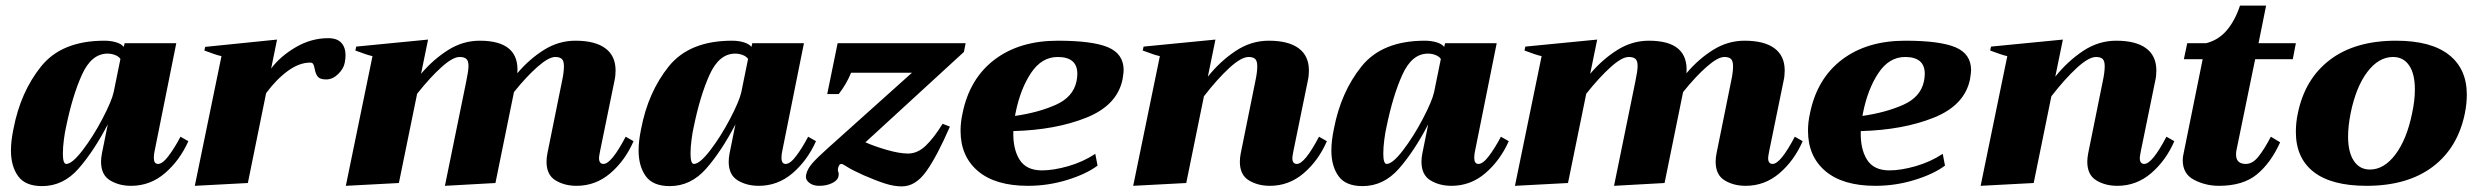

<svg xmlns="http://www.w3.org/2000/svg" viewBox="-20 -652 8817 684"><path d="M19 -116Q19 -150 28 -193Q53 -324 126.5 -415.5Q200 -507 352 -507Q374 -507 393 -501.5Q412 -496 421 -485L424 -498H608L531 -115Q528 -102 528 -90Q528 -68 543 -68Q559 -68 580.5 -96.5Q602 -125 623 -165L651 -149Q620 -80 567.5 -35Q515 10 447 10Q404 10 372 -9.5Q340 -29 340 -76Q340 -89 343 -105L364 -209Q314 -113 259.5 -51Q205 11 130 11Q70 11 44.5 -24.5Q19 -60 19 -116ZM385 -324 409 -442Q403 -451 390 -456Q377 -461 363 -461Q306 -461 272 -386Q238 -311 215 -198Q211 -181 207.5 -154Q204 -127 204 -105Q204 -68 216 -68Q237 -68 274.5 -117Q312 -166 345 -229Q378 -292 385 -324Z M1211 -455Q1211 -443 1208 -428Q1204 -407 1184.5 -388Q1165 -369 1142 -369Q1120 -369 1112 -379Q1104 -389 1101 -407Q1099 -418 1096 -423.5Q1093 -429 1085 -429Q1046 -429 1005 -399Q964 -369 928 -320L863 0L674 10L769 -452Q750 -456 708 -472L711 -485L967 -511L946 -408Q979 -452 1034 -484Q1089 -516 1149 -516Q1181 -516 1196 -499.5Q1211 -483 1211 -455Z M2237 -149Q2207 -80 2154.5 -35Q2102 10 2034 10Q1991 10 1959 -9.5Q1927 -29 1927 -76Q1927 -89 1930 -105L1982 -362Q1989 -394 1989 -416Q1989 -435 1981.5 -442Q1974 -449 1958 -449Q1935 -449 1895.5 -414.5Q1856 -380 1811 -324L1745 0L1565 10L1641 -362Q1649 -400 1649 -417Q1649 -435 1641.5 -442Q1634 -449 1617 -449Q1593 -449 1552.5 -412.5Q1512 -376 1466 -318L1401 0L1212 10L1307 -452Q1288 -456 1246 -472L1249 -486L1505 -511L1480 -389Q1523 -440 1576 -473.5Q1629 -507 1689 -507Q1832 -507 1823 -391Q1865 -441 1917.5 -474Q1970 -507 2030 -507Q2100 -507 2136.5 -480Q2173 -453 2173 -401Q2173 -381 2169 -364L2118 -115Q2114 -95 2114 -89Q2114 -68 2130 -68Q2158 -68 2209 -165Z M2255 -116Q2255 -150 2264 -193Q2289 -324 2362.5 -415.5Q2436 -507 2588 -507Q2610 -507 2629 -501.5Q2648 -496 2657 -485L2660 -498H2844L2767 -115Q2764 -102 2764 -90Q2764 -68 2779 -68Q2795 -68 2816.5 -96.5Q2838 -125 2859 -165L2887 -149Q2856 -80 2803.5 -35Q2751 10 2683 10Q2640 10 2608 -9.5Q2576 -29 2576 -76Q2576 -89 2579 -105L2600 -209Q2550 -113 2495.5 -51Q2441 11 2366 11Q2306 11 2280.5 -24.5Q2255 -60 2255 -116ZM2621 -324 2645 -442Q2639 -451 2626 -456Q2613 -461 2599 -461Q2542 -461 2508 -386Q2474 -311 2451 -198Q2447 -181 2443.5 -154Q2440 -127 2440 -105Q2440 -68 2452 -68Q2473 -68 2510.5 -117Q2548 -166 2581 -229Q2614 -292 2621 -324Z M3056 -28Q3016 -46 2999 -57Q2982 -68 2978 -68Q2968 -68 2965 -50V-46Q2965 -43 2967 -37.5Q2969 -32 2967 -24Q2965 -10 2945 0Q2925 10 2898 10Q2876 10 2862 -1.5Q2848 -13 2852 -30Q2856 -50 2874 -70.5Q2892 -91 2929 -124L3229 -393H3012Q2996 -353 2968 -317H2927L2964 -498H3420L3414 -467L3063 -145Q3097 -130 3141 -117.5Q3185 -105 3215 -105Q3249 -105 3278.5 -133.5Q3308 -162 3338 -211L3364 -201Q3319 -97 3280.5 -42.5Q3242 12 3193 12Q3165 12 3133.5 2Q3102 -8 3056 -28Z M3983 -402Q3983 -393 3979 -369Q3960 -277 3850.5 -233Q3741 -189 3590 -185Q3588 -122 3612 -83.5Q3636 -45 3692 -45Q3733 -45 3785.5 -60Q3838 -75 3882 -104L3890 -62Q3850 -32 3782 -11Q3714 10 3642 10Q3526 10 3464 -42.5Q3402 -95 3402 -186Q3402 -217 3409 -248Q3434 -372 3523 -439.5Q3612 -507 3748 -507Q3872 -507 3927.5 -483.5Q3983 -460 3983 -402ZM3818 -389Q3818 -449 3748 -449Q3691 -449 3653 -392Q3615 -335 3598 -250L3596 -239Q3679 -251 3741 -278.5Q3803 -306 3815 -362Q3818 -377 3818 -389Z M4707 -149Q4677 -80 4624.5 -35Q4572 10 4504 10Q4461 10 4429 -9.5Q4397 -29 4397 -76Q4397 -89 4400 -105L4452 -362Q4459 -394 4459 -416Q4459 -435 4451.5 -442Q4444 -449 4428 -449Q4402 -449 4359.5 -410Q4317 -371 4269 -309L4206 0L4017 10L4112 -452Q4093 -456 4051 -472L4054 -486L4310 -511L4283 -379Q4327 -434 4382 -470.5Q4437 -507 4500 -507Q4570 -507 4606.5 -480Q4643 -453 4643 -401Q4643 -381 4639 -364L4588 -115Q4584 -95 4584 -89Q4584 -68 4600 -68Q4628 -68 4679 -165Z M4723 -116Q4723 -150 4732 -193Q4757 -324 4830.5 -415.5Q4904 -507 5056 -507Q5078 -507 5097 -501.5Q5116 -496 5125 -485L5128 -498H5312L5235 -115Q5232 -102 5232 -90Q5232 -68 5247 -68Q5263 -68 5284.5 -96.5Q5306 -125 5327 -165L5355 -149Q5324 -80 5271.5 -35Q5219 10 5151 10Q5108 10 5076 -9.5Q5044 -29 5044 -76Q5044 -89 5047 -105L5068 -209Q5018 -113 4963.5 -51Q4909 11 4834 11Q4774 11 4748.5 -24.5Q4723 -60 4723 -116ZM5089 -324 5113 -442Q5107 -451 5094 -456Q5081 -461 5067 -461Q5010 -461 4976 -386Q4942 -311 4919 -198Q4915 -181 4911.5 -154Q4908 -127 4908 -105Q4908 -68 4920 -68Q4941 -68 4978.5 -117Q5016 -166 5049 -229Q5082 -292 5089 -324Z M6402 -149Q6372 -80 6319.5 -35Q6267 10 6199 10Q6156 10 6124 -9.5Q6092 -29 6092 -76Q6092 -89 6095 -105L6147 -362Q6154 -394 6154 -416Q6154 -435 6146.5 -442Q6139 -449 6123 -449Q6100 -449 6060.5 -414.5Q6021 -380 5976 -324L5910 0L5730 10L5806 -362Q5814 -400 5814 -417Q5814 -435 5806.5 -442Q5799 -449 5782 -449Q5758 -449 5717.5 -412.5Q5677 -376 5631 -318L5566 0L5377 10L5472 -452Q5453 -456 5411 -472L5414 -486L5670 -511L5645 -389Q5688 -440 5741 -473.5Q5794 -507 5854 -507Q5997 -507 5988 -391Q6030 -441 6082.5 -474Q6135 -507 6195 -507Q6265 -507 6301.5 -480Q6338 -453 6338 -401Q6338 -381 6334 -364L6283 -115Q6279 -95 6279 -89Q6279 -68 6295 -68Q6323 -68 6374 -165Z M7002 -402Q7002 -393 6998 -369Q6979 -277 6869.5 -233Q6760 -189 6609 -185Q6607 -122 6631 -83.5Q6655 -45 6711 -45Q6752 -45 6804.5 -60Q6857 -75 6901 -104L6909 -62Q6869 -32 6801 -11Q6733 10 6661 10Q6545 10 6483 -42.5Q6421 -95 6421 -186Q6421 -217 6428 -248Q6453 -372 6542 -439.5Q6631 -507 6767 -507Q6891 -507 6946.5 -483.5Q7002 -460 7002 -402ZM6837 -389Q6837 -449 6767 -449Q6710 -449 6672 -392Q6634 -335 6617 -250L6615 -239Q6698 -251 6760 -278.5Q6822 -306 6834 -362Q6837 -377 6837 -389Z M7726 -149Q7696 -80 7643.5 -35Q7591 10 7523 10Q7480 10 7448 -9.5Q7416 -29 7416 -76Q7416 -89 7419 -105L7471 -362Q7478 -394 7478 -416Q7478 -435 7470.5 -442Q7463 -449 7447 -449Q7421 -449 7378.5 -410Q7336 -371 7288 -309L7225 0L7036 10L7131 -452Q7112 -456 7070 -472L7073 -486L7329 -511L7302 -379Q7346 -434 7401 -470.5Q7456 -507 7519 -507Q7589 -507 7625.5 -480Q7662 -453 7662 -401Q7662 -381 7658 -364L7607 -115Q7603 -95 7603 -89Q7603 -68 7619 -68Q7647 -68 7698 -165Z M7947 -115Q7946 -110 7946 -101Q7946 -68 7981 -68Q8005 -68 8026 -94.5Q8047 -121 8070 -165L8103 -145Q8070 -72 8020.5 -31Q7971 10 7885 10Q7838 10 7797 -11Q7756 -32 7756 -81Q7756 -93 7759 -105L7827 -441H7760L7772 -498H7839Q7883 -509 7912.5 -543.5Q7942 -578 7960 -632H8053L8026 -498H8159L8148 -441H8014Z M8159 -182Q8159 -216 8166 -248Q8191 -371 8280.5 -439Q8370 -507 8516 -507Q8640 -507 8704 -457Q8768 -407 8768 -315Q8768 -282 8761 -248Q8736 -125 8646 -57.5Q8556 10 8411 10Q8286 10 8222.5 -39.5Q8159 -89 8159 -182ZM8573 -248Q8583 -294 8583 -333Q8583 -389 8562.5 -419Q8542 -449 8505 -449Q8454 -449 8413.5 -395.5Q8373 -342 8354 -248Q8345 -202 8345 -166Q8345 -110 8365.5 -79Q8386 -48 8423 -48Q8473 -48 8513.5 -101.5Q8554 -155 8573 -248Z"/></svg>

Font: Trirong Black
Style: Italic
Weight: 900
Italic angle: -12°
Designer: Katatrad Team
Foundry: CadsonDemak
Version: Version 1.001